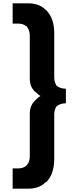

<svg xmlns="http://www.w3.org/2000/svg" viewBox="-20 -877 472 1154"><path d="M266 221H265C265 220 264 211 265 211ZM376 -343 375 -344C358 -344 338 -348 324 -359H320V-363C312 -374 306 -392 306 -412V-679C306 -726 295 -777 261 -812L259 -815V-816L256 -818H255L253 -819C231 -841 199 -857 150 -857H57L56 -856V-736L57 -735H93C109 -735 125 -730 138 -719H142V-715C153 -702 159 -684 159 -664V-407C159 -370 170 -347 187 -329L195 -322H196C201 -317 206 -312 211 -308L223 -300L211 -292C207 -289 202 -284 197 -279L189 -271C172 -254 159 -230 159 -193V64C159 85 153 102 141 116L139 118C127 129 110 135 93 135H57L56 136V256L57 257H150C199 257 231 241 253 219L255 218H256L263 212C295 178 306 127 306 79V-188C306 -208 310 -224 320 -237V-241H324C336 -250 354 -256 375 -256L376 -257ZM211 -292ZM263 212 262 213Z"/></svg>

Font: Hussar Woodtype
Style: SeBd
Weight: 900
Foundry: Cannot Into Space Fonts
Version: Version 1.07